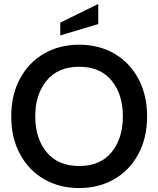

<svg xmlns="http://www.w3.org/2000/svg" viewBox="-20 -941 804 975"><path d="M37 -350Q37 -459 81.5 -541.5Q126 -624 204 -669Q282 -714 382 -714Q482 -714 560 -669Q638 -624 682.5 -541.5Q727 -459 727 -350Q727 -241 682.5 -158.5Q638 -76 560 -31Q482 14 382 14Q282 14 204 -31Q126 -76 81.5 -158.5Q37 -241 37 -350ZM604 -350Q604 -462 546.5 -532Q489 -602 382 -602Q275 -602 217 -532Q159 -462 159 -350Q159 -238 217 -168Q275 -98 382 -98Q489 -98 546.5 -168Q604 -238 604 -350ZM286 -826 479 -921V-819L286 -761Z"/></svg>

Font: Cabin SemiBold
Style: Regular
Weight: 600
Designer: Pablo Impallari
Foundry: Pablo Impallari. http://www.impallari.com Igino Marini. http://www.ikern.com
Version: Version 2.001